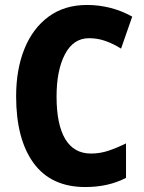

<svg xmlns="http://www.w3.org/2000/svg" viewBox="-20 -744 580 774"><path d="M339 -590Q276 -590 242 -525.5Q208 -461 208 -355Q208 -242 243 -183.5Q278 -125 347 -125Q384 -125 419 -137Q454 -149 488 -166V-27Q417 10 324 10Q186 10 115.5 -86.5Q45 -183 45 -356Q45 -464 78.5 -547Q112 -630 176 -677Q240 -724 331 -724Q378 -724 424 -712.5Q470 -701 513 -677L468 -548Q438 -567 406 -578.5Q374 -590 339 -590Z"/></svg>

Font: Noto Sans Lao UI Cond ExtBd
Style: Regular
Weight: 800
Width: 3
Designer: Monotype Design Team
Foundry: Monotype Imaging Inc.
Version: Version 2.000; ttfautohint (v1.8.4.7-5d5b)